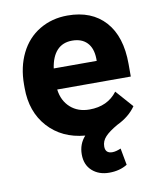

<svg xmlns="http://www.w3.org/2000/svg" viewBox="-77 -525 639 778"><g transform="rotate(-10 243.0 -136.5)"><path d="M161.6 -263.7H338.4V-273.4Q337.4 -316.4 315.4 -339.1Q293.5 -361.8 254.4 -361.8Q215.3 -361.8 191.9 -336.7Q168.5 -311.5 161.6 -263.7ZM308.1 83.5Q308.1 111.8 336.9 111.8Q351.6 111.8 372.1 103L384.8 171.9Q353.5 191.4 310.5 191.4Q267.6 191.4 240.2 166.7Q212.9 142.1 212.9 99.4Q212.9 56.6 240.2 26.4Q145.5 18.1 88.6 -44.9Q31.7 -107.9 31.7 -206.1V-219.7Q31.7 -292 59.3 -348.1Q86.9 -404.3 137.9 -434.8Q189 -465.3 253.4 -465.3Q352.5 -465.3 408 -403.8Q463.4 -342.3 463.4 -229V-177.2H160.6Q166.5 -130.4 197.5 -102.5Q228.5 -74.7 275.9 -74.7Q350.6 -74.7 390.6 -127.9L453.1 -57.1Q426.3 -18.1 376 5.9Q340.8 25.9 324.5 43.5Q308.1 61 308.1 83.5Z"/></g></svg>

Font: Yantramanav
Style: Bold
Weight: 700
Version: Version 1.001;PS 1.0;hotconv 1.0.72;makeotf.lib2.5.5900; ttf